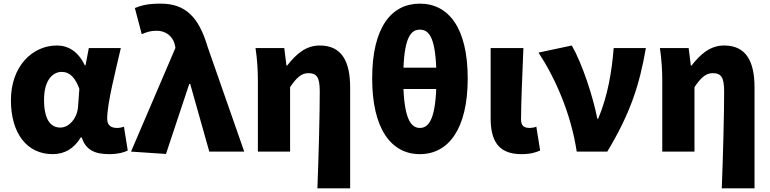

<svg xmlns="http://www.w3.org/2000/svg" viewBox="-20 -833 4233 1055"><path d="M269 14C335 14 386 -16 424 -78H429C451 -10 499 14 580 14C627 14 661 5 682 -6L661 -137C648 -132 635 -130 624 -130C592 -130 569 -142 569 -181C569 -265 614 -439 644 -569H468L450 -474H446C409 -551 355 -583 292 -583C160 -583 40 -471 40 -282C40 -98 130 14 269 14ZM312 -132C257 -132 222 -177 222 -285C222 -394 271 -438 319 -438C365 -438 394 -404 416 -345L409 -248C405 -183 359 -132 312 -132Z M892 13 1020 -372H1025L1130 0H1322L1121 -575C1072 -742 997 -813 863 -813C792 -813 760 -804 721 -789L759 -645C786 -657 806 -664 842 -664C887 -664 930 -637 941 -585L944 -570L700 0Z M1724 202H1904V-352C1904 -494 1859 -583 1737 -583C1659 -583 1606 -534 1558 -473H1554L1542 -569H1384C1394 -506 1397 -437 1397 -392V0H1574V-354C1608 -405 1636 -431 1674 -431C1721 -431 1737 -408 1737 -330C1737 -203 1731 25 1724 202Z M2377 -344C2370 -172 2333 -130 2287 -130C2242 -130 2204 -172 2197 -344ZM2197 -461C2204 -636 2242 -670 2287 -670C2333 -670 2370 -636 2377 -461ZM2287 -813C2130 -813 2025 -682 2025 -402C2025 -124 2130 14 2287 14C2444 14 2550 -124 2550 -402C2550 -681 2444 -813 2287 -813Z M2845 14C2895 14 2923 5 2948 -6L2927 -137C2916 -132 2901 -130 2892 -130C2859 -130 2843 -141 2843 -178C2843 -269 2851 -438 2856 -569H2676V-185C2676 -66 2713 14 2845 14Z M3149 0H3317C3444 -211 3494 -367 3529 -569H3352C3342 -441 3320 -307 3267 -181H3262C3240 -297 3180 -482 3122 -583L2939 -544C3030 -406 3117 -211 3149 0Z M3946 202H4126V-352C4126 -494 4081 -583 3959 -583C3881 -583 3828 -534 3780 -473H3776L3764 -569H3606C3616 -506 3619 -437 3619 -392V0H3796V-354C3830 -405 3858 -431 3896 -431C3943 -431 3959 -408 3959 -330C3959 -203 3953 25 3946 202Z"/></svg>

Font: Noto Sans T Chinese Black
Style: Bold
Weight: 900
Designer: Ryoko NISHIZUKA (kana & ideographs); Paul D. Hunt (Latin, Greek & Cyrillic); Wenlong ZHANG (bopomofo); Sandoll Communica
Foundry: Adobe Systems Incorporated
Version: Version 1.000;PS 1;hotconv 1.0.78;makeotf.lib2.5.61930